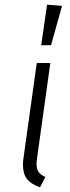

<svg xmlns="http://www.w3.org/2000/svg" viewBox="-20 -792 301 820"><path d="M139 -122Q136 -104 136 -92Q136 -70 145 -57.5Q154 -45 174 -36L151 8Q112 -6 95 -28Q78 -50 78 -88Q78 -103 81 -122L137 -523H195ZM245 -767 198 -599H156L181 -772Z"/></svg>

Font: Fira Sans Light
Style: Italic
Weight: 300
Italic angle: -8°
Designer: bBox Type GmbH & Carrois Corporate GbR & Edenspiekermann AG
Foundry: bBox Type GmbH & Carrois Corporate GbR & Edenspiekermann AG
Version: Version 4.301